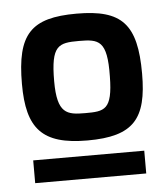

<svg xmlns="http://www.w3.org/2000/svg" viewBox="-41 -774 475 546"><g transform="rotate(-5 196.0 -501.0)"><path d="M117 -550C117 -653 139 -658 197 -658C254 -658 278 -653 276 -550C275 -454 252 -452 197 -452C145 -452 117 -457 117 -550ZM38 -266H355V-331H38ZM25 -550C25 -423 67 -374 197 -374C329 -374 368 -421 368 -550C368 -691 327 -736 197 -736C67 -736 25 -693 25 -550Z"/></g></svg>

Font: Exo
Style: Demi Bold
Weight: 600
Designer: Natanael Gama
Version: Version 1.00